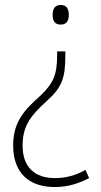

<svg xmlns="http://www.w3.org/2000/svg" viewBox="-20 -558 405 773"><path d="M257 -498C257 -522 248 -538 225 -538C201 -538 192 -523 192 -498C192 -473 201 -459 225 -459C248 -459 257 -475 257 -498ZM243 -333V-351H210V-335C210 -258 195 -223 144 -174C79 -116 33 -69 33 28C33 139 98 195 200 195C252 195 294 182 339 159L324 126C285 148 246 159 201 159C122 159 71 117 71 28C71 -55 107 -95 170 -153C229 -206 243 -244 243 -333Z"/></svg>

Font: Noto Sans Lao UI SemCond ExtLt
Style: Regular
Weight: 200
Width: 4
Designer: Monotype Design Team
Foundry: Monotype Imaging Inc.
Version: Version 2.000